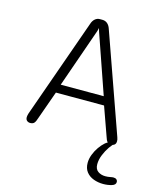

<svg xmlns="http://www.w3.org/2000/svg" viewBox="-123 -713 866 1026"><g transform="rotate(15 309.5 -200.0)"><path d="M84.5 9.5Q74 9.5 66.5 3.2Q59 -3 59 -16Q59 -20 60 -25.2Q61 -30.5 63 -37L257.5 -586Q263 -603 274.5 -613Q286 -623 301.5 -623H315Q331.5 -623 343 -613Q354.5 -603 360 -586L554.5 -37Q557 -30.5 557.8 -25.2Q558.5 -20 558.5 -16Q558.5 -3 551 3.2Q543.5 9.5 532 9.5Q517.5 9.5 510.5 1Q503.5 -7.5 498 -26L442 -183H175.5L119.5 -26Q114 -7.5 106.8 1Q99.5 9.5 84.5 9.5ZM189.5 -230.5H427.5L314 -557.5Q312.5 -562.5 311.2 -567.2Q310 -572 308.5 -576Q308 -572 306.8 -567.2Q305.5 -562.5 304 -557.5ZM545.5 223.5Q517 223.5 492 214.2Q467 205 451.8 185.5Q436.5 166 436.5 135.5Q436.5 113 445.5 89.5Q454.5 66 468.5 46Q482.5 26 497.2 13.2Q512 0.5 523 0H551Q539.5 7.5 524.8 28.8Q510 50 499 77Q488 104 488 129Q488 156.5 505.2 168.5Q522.5 180.5 545.5 180.5Q552 180.5 560 179.8Q568 179 574.5 177.5Q579 176.5 583 176Q587 175.5 590.5 175.5Q601.5 175.5 607.5 181Q613.5 186.5 613.5 195Q613.5 211 591.5 217.2Q569.5 223.5 545.5 223.5Z"/></g></svg>

Font: Sono Monospace Light
Style: Regular
Weight: 300
Version: Version 2.112